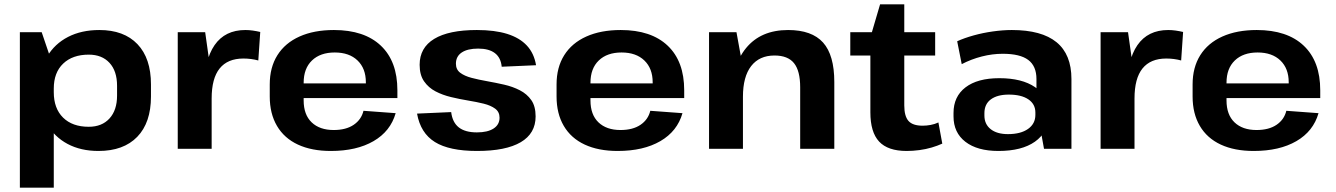

<svg xmlns="http://www.w3.org/2000/svg" viewBox="-20 -689 6184 889"><path d="M436 10Q354 10 293 -22.5Q232 -55 198 -114.5Q164 -174 164 -255V-289Q164 -369 198.5 -427.5Q233 -486 295 -518Q357 -550 440 -550Q554 -550 616.5 -484.5Q679 -419 679 -298V-242Q679 -121 615.5 -55.5Q552 10 436 10ZM72 -540H173L229 -375V180H72ZM391 -102Q452 -102 487 -140.5Q522 -179 522 -246V-292Q522 -360 487 -398Q452 -436 391 -436Q316 -436 272.5 -394.5Q229 -353 229 -279V-262Q229 -187 272 -144.5Q315 -102 391 -102Z M803 -540H930L960 -327V0H803ZM925 -273Q925 -410 973.5 -480Q1022 -550 1116 -550Q1133 -550 1150.5 -547.5Q1168 -545 1185 -541L1176 -409Q1143 -418 1107 -418Q1034 -418 997 -372Q960 -326 960 -233Z M1512 10Q1423 10 1359.5 -19.5Q1296 -49 1262.5 -106Q1229 -163 1229 -242V-298Q1229 -377 1264.5 -433.5Q1300 -490 1367 -520Q1434 -550 1526 -550Q1667 -550 1743.5 -477.5Q1820 -405 1820 -271V-235H1357V-303H1696L1674 -278V-308Q1674 -372 1635.5 -409Q1597 -446 1530 -446Q1463 -446 1424.5 -409Q1386 -372 1386 -306V-224Q1386 -158 1423 -122.5Q1460 -87 1525 -87Q1582 -87 1617.5 -111Q1653 -135 1663 -176L1812 -165Q1788 -81 1709.5 -35.5Q1631 10 1512 10Z M2189 10Q2060 10 1993.5 -31.5Q1927 -73 1911 -163L2069 -170Q2075 -122 2104.5 -99Q2134 -76 2188 -76Q2238 -76 2265.5 -94Q2293 -112 2293 -144Q2293 -171 2272.5 -186Q2252 -201 2219.5 -209Q2187 -217 2147.5 -223.5Q2108 -230 2068.5 -239.5Q2029 -249 1996.5 -266Q1964 -283 1943.5 -312.5Q1923 -342 1923 -389Q1923 -468 1990.5 -509Q2058 -550 2188 -550Q2271 -550 2328.5 -532Q2386 -514 2419.5 -478Q2453 -442 2462 -387L2303 -380Q2299 -422 2271.5 -443Q2244 -464 2194 -464Q2145 -464 2118 -446Q2091 -428 2091 -394Q2091 -367 2111 -352Q2131 -337 2163.5 -328.5Q2196 -320 2235.5 -313Q2275 -306 2314.5 -297Q2354 -288 2387 -271Q2420 -254 2440 -225.5Q2460 -197 2460 -150Q2460 -71 2391 -30.5Q2322 10 2189 10Z M2840 10Q2751 10 2687.5 -19.5Q2624 -49 2590.5 -106Q2557 -163 2557 -242V-298Q2557 -377 2592.5 -433.5Q2628 -490 2695 -520Q2762 -550 2854 -550Q2995 -550 3071.5 -477.5Q3148 -405 3148 -271V-235H2685V-303H3024L3002 -278V-308Q3002 -372 2963.5 -409Q2925 -446 2858 -446Q2791 -446 2752.5 -409Q2714 -372 2714 -306V-224Q2714 -158 2751 -122.5Q2788 -87 2853 -87Q2910 -87 2945.5 -111Q2981 -135 2991 -176L3140 -165Q3116 -81 3037.5 -35.5Q2959 10 2840 10Z M3685 -285Q3685 -361 3656.5 -396.5Q3628 -432 3566 -432Q3496 -432 3458 -383Q3420 -334 3420 -241L3366 -162V-228Q3366 -383 3434.5 -466.5Q3503 -550 3629 -550Q3739 -550 3791 -492Q3843 -434 3843 -309V0H3685ZM3263 -540H3390L3420 -375V0H3263Z M4178 10Q4091 10 4050.5 -33.5Q4010 -77 4010 -169V-516L4055 -669H4167V-201Q4167 -151 4186.5 -129Q4206 -107 4252 -107Q4270 -107 4289 -110.5Q4308 -114 4325 -122L4343 -24Q4321 -14 4294 -6Q4267 2 4237 6Q4207 10 4178 10ZM3917 -540H4310V-432H3917Z M4779 -193V-323Q4779 -383 4741 -411.5Q4703 -440 4623 -440Q4575 -440 4526 -427.5Q4477 -415 4433 -392L4412 -498Q4445 -513 4488 -525Q4531 -537 4577.5 -543.5Q4624 -550 4665 -550Q4803 -550 4872 -493.5Q4941 -437 4941 -323V0H4814ZM4603 10Q4505 10 4450 -32.5Q4395 -75 4395 -150V-166Q4395 -242 4450.5 -284.5Q4506 -327 4607 -327Q4712 -327 4772.5 -285.5Q4833 -244 4833 -169V-152Q4833 -76 4772 -33Q4711 10 4603 10ZM4647 -68Q4706 -68 4740 -92Q4774 -116 4774 -157V-168Q4774 -207 4741.5 -229Q4709 -251 4651 -251Q4598 -251 4568 -229Q4538 -207 4538 -165V-154Q4538 -114 4567 -91Q4596 -68 4647 -68Z M5076 -540H5203L5233 -327V0H5076ZM5198 -273Q5198 -410 5246.5 -480Q5295 -550 5389 -550Q5406 -550 5423.5 -547.5Q5441 -545 5458 -541L5449 -409Q5416 -418 5380 -418Q5307 -418 5270 -372Q5233 -326 5233 -233Z M5785 10Q5696 10 5632.5 -19.5Q5569 -49 5535.5 -106Q5502 -163 5502 -242V-298Q5502 -377 5537.5 -433.5Q5573 -490 5640 -520Q5707 -550 5799 -550Q5940 -550 6016.5 -477.5Q6093 -405 6093 -271V-235H5630V-303H5969L5947 -278V-308Q5947 -372 5908.5 -409Q5870 -446 5803 -446Q5736 -446 5697.5 -409Q5659 -372 5659 -306V-224Q5659 -158 5696 -122.5Q5733 -87 5798 -87Q5855 -87 5890.5 -111Q5926 -135 5936 -176L6085 -165Q6061 -81 5982.5 -35.5Q5904 10 5785 10Z"/></svg>

Font: Pathway Extreme 72pt
Style: Bold
Weight: 700
Designer: Eduardo Rodriguez Tunni
Foundry: Eduardo Rodriguez Tunni
Version: Version 1.001;gftools[0.9.26]